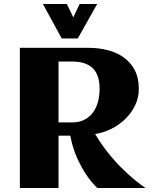

<svg xmlns="http://www.w3.org/2000/svg" viewBox="-20 -943 762 963"><path d="M273.4 0H79.6V-703.1H425.3Q474.1 -703.1 519.5 -691.7Q564.9 -680.2 599.9 -655.5Q634.8 -630.9 655.5 -591.8Q676.3 -552.7 676.3 -497.1Q676.3 -453.6 658 -415.3Q639.6 -377 609.1 -346.9Q578.6 -316.9 539.1 -297.1Q499.5 -277.3 457 -271Q476.1 -238.8 496.8 -210Q517.6 -181.2 538.8 -156Q560.1 -130.9 581.1 -109.6Q602.1 -88.4 621.1 -70.8Q666 -29.8 710 0H468.3Q439 -27.8 412.6 -66.9Q390.1 -100.1 367.4 -149.2Q344.7 -198.2 332.5 -262.7H273.4ZM479.5 -497.1Q479.5 -567.9 445.1 -601.1Q410.6 -634.3 341.8 -634.3H273.4V-329.1H341.8Q378.4 -329.1 404.5 -343Q430.7 -356.9 447.3 -380.1Q463.9 -403.3 471.7 -433.6Q479.5 -463.9 479.5 -497.1ZM467.3 -922.9 370.1 -750H289.6L195.3 -922.9H315.4L347.7 -856L379.4 -922.9Z"/></svg>

Font: Aclonica
Style: Regular
Weight: 400
Version: Version 1.001